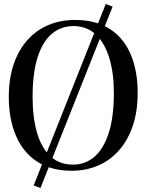

<svg xmlns="http://www.w3.org/2000/svg" viewBox="-20 -853 742 972"><path d="M515.5 -833 550 -819.5 185 98.5 150.5 86ZM344 11.5Q237.5 11.5 166.2 -36Q95 -83.5 59.8 -168Q24.5 -252.5 24.5 -362.5Q24.5 -453.5 48.5 -525.5Q72.5 -597.5 117 -648.2Q161.5 -699 223.2 -725.5Q285 -752 360 -752Q466 -752 536.5 -706Q607 -660 642 -577Q677 -494 677 -382.5Q677 -291.5 653.2 -219Q629.5 -146.5 585.2 -95Q541 -43.5 480 -16.2Q419 11 344 11.5ZM349.5 -19.5Q412.5 -19.5 459 -60.2Q505.5 -101 531 -181.5Q556.5 -262 556.5 -382.5Q556.5 -482.5 533.5 -558.8Q510.5 -635 465 -678Q419.5 -721 352 -721Q288.5 -721 242 -681.5Q195.5 -642 170.2 -562.5Q145 -483 145 -362.5Q145 -257 167.8 -180Q190.5 -103 236 -61.2Q281.5 -19.5 349.5 -19.5Z"/></svg>

Font: Merriweather 120pt
Style: Regular
Weight: 400
Version: Version 2.100